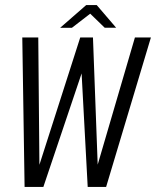

<svg xmlns="http://www.w3.org/2000/svg" viewBox="-20 -739 617 759"><path d="M77.2 0 68.1 -591H131.3L135.8 -87.5L297.2 -591H347.5L366.2 -88.2L513.4 -591H576.6L399.5 0H326.7L302.6 -448.8L151.4 0ZM217.9 -629.2 320.7 -718.9H362.4L439.1 -629.4H393.9L336.6 -684.9L264.4 -629.2Z"/></svg>

Font: Alumni Sans SC Thin
Style: Italic
Weight: 100
Italic angle: -8°
Designer: Robert E. Leuschke
Foundry: Robert E. Leuschke
Version: Version 1.016